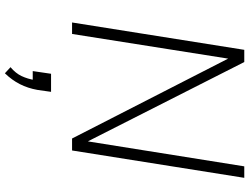

<svg xmlns="http://www.w3.org/2000/svg" viewBox="-137 -608 1020 786"><g transform="rotate(90 373.0 -215.0)"><path d="M72 0 184 -705H234L558 -66H559L661 -705H708L596 0H547L220 -639L119 0ZM280 275 255 252Q280 231 291.5 206.5Q303 182 308 152L312 161H271L282 86H356L348 142Q341 181 324.5 213.5Q308 246 280 275Z"/></g></svg>

Font: Nunito Sans 7pt SemiCondensed ExtraLight
Style: Italic
Weight: 250
Width: 4
Italic angle: -9°
Designer: Vernon Adams
Foundry: Vernon Adams
Version: Version 3.101;gftools[0.9.27]